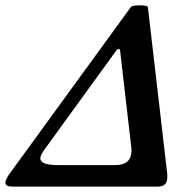

<svg xmlns="http://www.w3.org/2000/svg" viewBox="-51 -694 707 714"><path d="M-5 0Q-31 0 -31 -15Q-31 -20 -27.5 -27.5Q-24 -35 -19 -43L435 -667Q438 -672 453.5 -673.5Q469 -675 484 -673.5Q499 -672 499 -667L571 -47V-34Q571 0 535 0ZM166 -80H377Q438 -80 438 -134Q438 -137 438 -140Q438 -143 437 -148L395 -511H385L113 -136Q108 -129 103.5 -120.5Q99 -112 99 -105Q99 -80 166 -80Z"/></svg>

Font: Junicode
Style: Bold Italic
Weight: 700
Italic angle: -11°
Designer: Peter S. Baker
Version: Version 2.100; ttfautohint (v1.8.4)